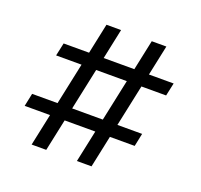

<svg xmlns="http://www.w3.org/2000/svg" viewBox="-122 -840 1021 977"><g transform="rotate(20 388.0 -351.5)"><path d="M106.4 -468.8H244.1L196.3 -243.2H58.6L43.9 -172.9H181.2L144.5 0H223.6L260.3 -172.9H426.3L389.6 0H468.8L505.4 -172.9H639.6L654.3 -243.2H520.5L568.4 -468.8H702.1L717.3 -539.1H583.5L618.2 -703.1H539.1L504.4 -539.1H338.4L373 -703.1H293.9L259.3 -539.1H121.6ZM275.4 -243.2 323.2 -468.8H489.3L441.4 -243.2Z"/></g></svg>

Font: Faust Sans
Style: Regular
Weight: 400
Designer: Andreas Faust
Version: Version 1.003;Glyphs 3.1.2 (3151)